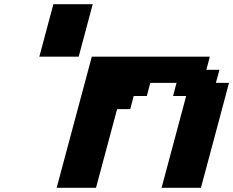

<svg xmlns="http://www.w3.org/2000/svg" viewBox="-20 -895 1111 915"><path d="M750 0H937.5Q960 -83 1004.6 -250Q1049.3 -417 1071.3 -500H1008.8L1025.9 -562.5H963.4L980 -625H417.5Q389.6 -520.5 333.7 -312.3Q277.8 -104 250 0H437.5Q454.1 -62.5 487.8 -187.5Q521.5 -312.5 538.1 -375H600.6L617.2 -437.5H679.7L696.3 -500H821.3L804.7 -437.5H867.2ZM167.5 -625H355Q366.2 -667 388.4 -750Q410.6 -833 421.9 -875H234.4Q223.1 -833 200.9 -750Q178.7 -667 167.5 -625Z"/></svg>

Font: Faithful 32x
Style: SemiboldOblique
Weight: 400
Foundry: Faithful Resource Pack
Version: Version 1.0; January 27, 2023